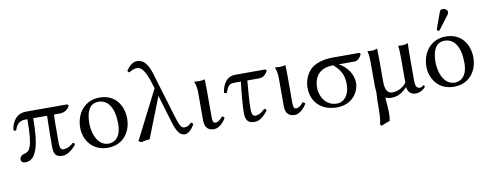

<svg xmlns="http://www.w3.org/2000/svg" viewBox="-73 -1076 4314 1692"><g transform="rotate(-10 2084.0 -230.0)"><path d="M531 -429H162C68 -429 32 -350 24 -290C25.4 -281.8 37 -278 48 -282C66 -339 94 -361 144 -361H162C162 -89 124 -76 82 -66C56.2 -59.9 41 -42 41 -24C41 0 58 10 80 10C178 10 214 -119 214 -361H338C335 -246 334 -150 334 -92C334 -16 351 10 415 10C462 10 514 -39 537 -70C534 -80 529 -85 519 -86C481 -48 442 -45 429 -45C406 -45 397 -64 397 -106C397 -244 397 -325 400 -361H450C493 -361 525 -381 542 -417Z M607 -205C607 -103 675 10 817 10C881.4 10 929.8 -12.7 963.9 -46C1008.7 -89.8 1029 -152.7 1029 -214C1029 -318 972 -439 819 -439C753.2 -439 698.9 -412 662.3 -369C626 -326.4 607 -268.2 607 -205ZM804 -404C890 -404 943 -326 943 -182C943 -56 878 -25 831 -25C727 -25 693 -151 693 -228C693 -315 714 -404 804 -404Z M1594 -65C1590.7 -74 1585.3 -78.6 1574 -81C1553 -55 1533 -50 1512 -50C1480 -50 1468 -82 1429 -214L1322 -569C1287 -687 1231 -698 1201 -698C1162 -698 1130 -667 1104 -629C1106.1 -616.2 1113.7 -614.4 1121 -612C1141 -627 1167 -637 1192 -637C1220 -637 1259 -616 1300 -478L1313 -435L1092 0L1117 12C1140 6 1165 2 1192 0L1335 -363L1406 -126C1434 -33 1458 11 1508 11C1537 11 1576 -26 1594 -65Z M1685 -322V-81C1685 -21.5 1712 11 1768 11C1811 11 1854 -33 1875 -70C1872.4 -79.9 1864.6 -84.8 1854 -87C1835 -63 1815 -44 1787 -44C1772 -44 1764 -58 1764 -99V-343C1764 -375 1762 -437 1762 -437C1747 -431 1731 -429 1712 -429C1700 -429 1675 -430 1669 -431L1667 -429C1684 -394 1685 -350 1685 -322Z M2036 -429C1943 -429 1916 -344 1909 -291C1913 -285 1922 -283 1932 -283C1955 -344 1967 -361 2016 -361H2072C2059 -253 2050 -139 2050 -85C2050 -12 2078 10 2133 10C2177 10 2218 -27 2252 -71C2248.6 -80.7 2241.7 -85.9 2233 -89C2192 -47 2163 -43 2146 -43C2125 -43 2114 -63 2114 -108C2114 -163 2120 -251 2130 -361H2232C2273 -361 2296 -383 2314 -417L2303 -429Z M2407 -322V-81C2407 -21.5 2434 11 2490 11C2533 11 2576 -33 2597 -70C2594.4 -79.9 2586.6 -84.8 2576 -87C2557 -63 2537 -44 2509 -44C2494 -44 2486 -58 2486 -99V-343C2486 -375 2484 -437 2484 -437C2469 -431 2453 -429 2434 -429C2422 -429 2397 -430 2391 -431L2389 -429C2406 -394 2407 -350 2407 -322Z M3084 -361C3121 -361 3137 -383 3155 -417L3144 -429H2903C2812 -429 2741 -401 2706 -366C2664 -324 2641 -265 2641 -204C2641 -78 2729 10 2866 10C3025 10 3070 -115 3070 -172C3070 -261 3008 -330 2948 -361ZM2873 -23C2770 -23 2724 -120 2724 -188C2724 -283 2769 -361 2898 -361C2955 -311 2987 -266 2987 -175C2987 -81 2937 -23 2873 -23Z M3496 -60H3498C3501 -32 3516 10 3574 10C3623 10 3661 -30 3661 -35C3661 -42 3654 -50 3650 -50C3644.2 -50 3641.2 -34 3617 -34C3578 -34 3577 -75 3577 -121V-343C3577 -375 3580 -439 3580 -439C3565 -433 3546 -429 3527 -429C3514 -429 3498 -430 3492 -431C3498 -399 3498 -350 3498 -322V-101C3476 -68 3426 -35 3372 -35C3319 -35 3307 -84 3307 -149V-343C3307 -375 3305 -439 3305 -439C3290 -433 3271 -429 3252 -429C3239 -429 3223 -430 3217 -431C3227 -399 3228 -350 3228 -322V-112C3228 -93 3232 -70 3232 -59C3232 -38 3228 -20 3228 7C3228 131 3227 186 3214 220L3225 238L3304 207C3308 186 3310 161 3310 136C3310 83 3302 24 3302 5C3302 1 3303 -1 3303 -2C3315 5 3335 10 3353 10C3414 10 3456 -16 3496 -60Z M3935 -682C3922 -682 3911 -676 3907 -665L3855 -522C3854 -519 3853 -515 3853 -512C3853 -505 3859 -499 3867 -499C3871 -499 3876 -503 3879 -507L3971 -629C3975 -634 3977 -642 3977 -647C3977 -667 3955 -682 3935 -682ZM3705 -205C3705 -103 3773 10 3915 10C3979.4 10 4027.8 -12.7 4061.9 -46C4106.7 -89.8 4127 -152.7 4127 -214C4127 -318 4070 -439 3917 -439C3851.2 -439 3796.9 -412 3760.3 -369C3724 -326.4 3705 -268.2 3705 -205ZM3902 -404C3988 -404 4041 -326 4041 -182C4041 -56 3976 -25 3929 -25C3825 -25 3791 -151 3791 -228C3791 -315 3812 -404 3902 -404Z"/></g></svg>

Font: Libertinus Serif
Style: Regular
Weight: 400
Designer: Philipp H. Poll
Foundry: Khaled Hosny
Version: Version 6.2